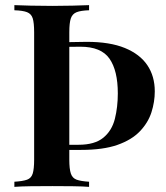

<svg xmlns="http://www.w3.org/2000/svg" viewBox="-20 -728 647 748"><path d="M318 -565Q408 -565 466.5 -541Q525 -517 554 -474Q583 -431 583 -372Q583 -331 570 -290.5Q557 -250 525 -216.5Q493 -183 437.5 -163.5Q382 -144 296 -144H200Q200 -144 200 -154Q200 -164 200 -164H286Q349 -164 382.5 -191.5Q416 -219 427.5 -265Q439 -311 439 -364Q439 -453 406.5 -499.5Q374 -546 293 -546Q272 -546 247.5 -545.5Q223 -545 201.5 -544.5Q180 -544 169 -544L167 -563Q214 -563 257 -564Q300 -565 318 -565ZM327 -708V-688Q295 -687 278.5 -680.5Q262 -674 256 -656.5Q250 -639 250 -602V-106Q250 -70 256 -52Q262 -34 278.5 -28Q295 -22 327 -20V0Q302 -2 263 -2.5Q224 -3 184 -3Q139 -3 100 -2.5Q61 -2 36 0V-20Q69 -22 85.5 -28Q102 -34 107.5 -52Q113 -70 113 -106V-602Q113 -639 107.5 -656.5Q102 -674 85.5 -680.5Q69 -687 36 -688V-708Q61 -707 100 -706Q139 -705 184 -705Q224 -705 263 -706Q302 -707 327 -708Z"/></svg>

Font: Playfair Display SemiBold
Style: Regular
Weight: 600
Designer: Claus Eggers Sørensen
Foundry: Claus Eggers Sørensen
Version: Version 1.203